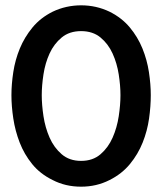

<svg xmlns="http://www.w3.org/2000/svg" viewBox="-20 -690 610 722"><path d="M285 -85Q329 -85 358 -110Q387 -135 403.5 -172.5Q420 -210 426.5 -253Q433 -296 433 -332Q433 -368 426.5 -410Q420 -452 403.5 -488.5Q387 -525 358 -549Q329 -573 285 -573Q241 -573 212 -549Q183 -525 166.5 -489Q150 -453 143.5 -410.5Q137 -368 137 -332Q137 -296 143.5 -253Q150 -210 166.5 -172.5Q183 -135 212 -110Q241 -85 285 -85ZM178 -646Q203 -658 230 -664Q257 -670 285 -670Q342 -670 392 -646Q438 -623 468 -587Q498 -551 515.5 -508Q533 -465 540 -419Q547 -373 547 -332Q547 -290 540.5 -244Q534 -198 516.5 -154Q499 -110 468.5 -73Q438 -36 392 -13Q343 12 285 12Q226 12 178 -13Q131 -36 101 -73Q71 -110 54 -154Q37 -198 30 -244.5Q23 -291 23 -332Q23 -373 30 -419Q37 -465 54.5 -507.5Q72 -550 102 -586.5Q132 -623 178 -646Z"/></svg>

Font: Codetta
Style: Bold
Weight: 700
Designer: Ulrich Proeller
Foundry: PROSA GmbH
Version: Version 2.00;September 29, 2018;FontCreator 11.5.0.2427 64-b